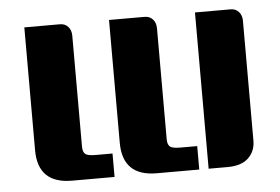

<svg xmlns="http://www.w3.org/2000/svg" viewBox="-42 -556 892 612"><g transform="rotate(-5 404.0 -250.0)"><path d="M327 -500H441Q457 -500 467 -489Q477 -478 477 -460V-105Q477 -89 484.5 -82Q492 -75 518 -75H572V0H436Q327 0 327 -107ZM56 -500H170Q186 -500 196 -489Q206 -478 206 -460V-105Q206 -89 213.5 -82Q221 -75 247 -75H301V0H165Q56 0 56 -107ZM602 -500H716Q732 -500 742 -489Q752 -478 752 -460V-77Q752 -43 729.5 -21.5Q707 0 663 0H602Z"/></g></svg>

Font: Keania One
Style: Regular
Weight: 400
Designer: Julia Petretta
Foundry: Julia Petretta
Version: Version 1.003